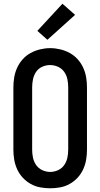

<svg xmlns="http://www.w3.org/2000/svg" viewBox="-20 -1005 540 1033"><path d="M250 8Q223 8 196 3Q169 -2 145 -15.5Q121 -29 102.5 -49Q84 -69 72.5 -94Q61 -119 56.5 -146Q52 -173 52 -200V-535Q52 -562 56.5 -589Q61 -616 72.5 -641Q84 -666 102.5 -686.5Q121 -707 145 -720Q169 -733 196 -739.5Q223 -746 250 -746Q277 -746 304 -739.5Q331 -733 355 -720Q379 -707 397.5 -686.5Q416 -666 427.5 -641Q439 -616 443.5 -589Q448 -562 448 -535V-200Q448 -173 443.5 -146Q439 -119 427.5 -94Q416 -69 397.5 -49Q379 -29 355 -15.5Q331 -2 304 3Q277 8 250 8ZM250 -80Q272 -80 292.5 -89.5Q313 -99 325.5 -117Q338 -135 342.5 -156.5Q347 -178 347 -200V-535Q347 -557 342.5 -579Q338 -601 325 -619Q312 -637 291.5 -646Q271 -655 249 -655Q227 -655 206.5 -645.5Q186 -636 174 -618Q162 -600 157.5 -578.5Q153 -557 153 -535V-200Q153 -178 157.5 -156.5Q162 -135 174.5 -117Q187 -99 207.5 -89.5Q228 -80 250 -80ZM235 -791 181 -839 316 -985 384 -925Z"/></svg>

Font: Zed Mono Semibold
Style: Regular
Weight: 600
Monospace: yes
Designer: Belleve Invis
Foundry: Belleve Invis
Version: Version 1.0.0; ttfautohint (v1.8.4)